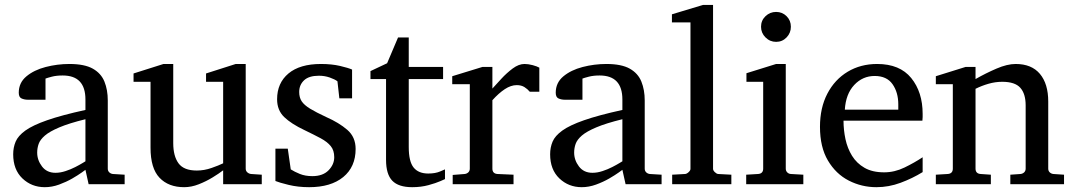

<svg xmlns="http://www.w3.org/2000/svg" viewBox="-20 -757 4413 789"><path d="M492.2 0H344.2L331.1 -59.1Q331.1 -59.1 316.2 -48.3Q301.3 -37.6 276.9 -23.4Q252.4 -9.3 222.9 1.5Q193.4 12.2 164.1 12.2Q109.9 12.2 72 -23.9Q34.2 -60.1 34.2 -123Q34.2 -150.9 44.2 -174.8Q54.2 -198.7 84.2 -220.5Q114.3 -242.2 173.6 -262.9Q232.9 -283.7 331.1 -305.2Q331.1 -306.6 331.1 -317.4Q331.1 -328.1 331.1 -338.1Q331.1 -348.1 331.1 -348.1Q331.1 -446.8 237.8 -446.8Q211.9 -446.8 193.1 -441.9Q174.3 -437 167 -434.1V-347.2H94.2Q80.6 -347.2 68.8 -352.3Q57.1 -357.4 57.1 -376Q57.1 -417 88.4 -443.1Q119.6 -469.2 167.7 -481.7Q215.8 -494.1 265.1 -494.1Q327.1 -494.1 361.3 -474.9Q395.5 -455.6 409.2 -421.6Q422.9 -387.7 422.9 -344.2V-64Q422.9 -54.7 429 -48.8Q435.1 -43 443.8 -42L492.2 -39.1ZM331.1 -94.2V-267.1Q263.7 -250.5 223.9 -233.6Q184.1 -216.8 164.6 -200Q145 -183.1 138.9 -165.8Q132.8 -148.4 132.8 -129.9Q132.8 -99.1 152.6 -73Q172.4 -46.9 208 -46.9Q228 -46.9 249.5 -54Q271 -61 289.6 -70.6Q308.1 -80.1 319.6 -87.2Q331.1 -94.2 331.1 -94.2Z M1055.7 0H897V-57.1Q879.9 -43.9 853.5 -27.8Q827.1 -11.7 796.9 0.2Q766.6 12.2 736.8 12.2Q672.4 12.2 635.5 -26.6Q598.6 -65.4 598.6 -149.9V-420.9H528.8V-455.1L651.9 -494.1H691.9V-168.9Q691.9 -115.7 713.6 -85.9Q735.4 -56.2 788.6 -56.2Q819.3 -56.2 849.1 -66.7Q878.9 -77.1 897 -85.9V-420.9H826.7V-455.1L948.7 -494.1H989.7V-64Q989.7 -54.7 996.3 -48.8Q1002.9 -43 1011.7 -42L1055.7 -39.1Z M1441.4 -145Q1441.4 -71.3 1390.6 -29.5Q1339.8 12.2 1250.5 12.2Q1204.6 12.2 1165.8 2.7Q1127 -6.8 1111.8 -13.2V-146H1162.6L1174.8 -61Q1189.9 -51.3 1212.2 -42.2Q1234.4 -33.2 1263.7 -33.2Q1306.6 -33.2 1330.1 -57.1Q1353.5 -81.1 1353.5 -110.8Q1353.5 -139.2 1339.1 -156.7Q1324.7 -174.3 1297.4 -189Q1270 -203.6 1231.4 -222.2Q1176.8 -248 1147.7 -276.1Q1118.7 -304.2 1118.7 -349.1Q1118.7 -416 1165.5 -455.1Q1212.4 -494.1 1298.8 -494.1Q1342.8 -494.1 1377.2 -486.1Q1411.6 -478 1426.8 -471.2V-353H1374.5L1366.7 -422.9Q1356 -431.2 1335 -438.5Q1314 -445.8 1290.5 -445.8Q1249.5 -445.8 1229.5 -427Q1209.5 -408.2 1209.5 -378.9Q1209.5 -356.4 1219.7 -340.8Q1230 -325.2 1254.4 -310.3Q1278.8 -295.4 1320.8 -275.9Q1373 -252.9 1407.2 -223.4Q1441.4 -193.8 1441.4 -145Z M1808.6 -21Q1808.6 -21 1789.8 -12.7Q1771 -4.4 1740.5 3.9Q1710 12.2 1673.8 12.2Q1617.7 12.2 1592 -14.4Q1566.4 -41 1566.4 -100.1V-432.1H1502.4V-464.8L1570.8 -497.1L1615.7 -603H1659.7V-481.9H1800.8V-432.1H1659.7V-152.8Q1659.7 -93.3 1679.7 -68.6Q1699.7 -43.9 1739.7 -43.9Q1769 -43.9 1788.8 -52.5Q1808.6 -61 1808.6 -61Z M2196.3 -379.9H2157.2Q2147.9 -391.1 2135 -399.2Q2122.1 -407.2 2103.5 -407.2Q2079.6 -407.2 2054.4 -390.6Q2029.3 -374 2003.4 -345.2V-64Q2003.4 -43.5 2024.4 -42L2090.3 -39.1V0H1840.3V-38.1L1889.6 -42Q1898.4 -43 1904.5 -48.8Q1910.6 -54.7 1910.6 -64V-411.1H1838.4V-443.8L1962.4 -481.9H2003.4V-393.1Q2018.1 -409.2 2040 -433.1Q2062 -457 2086.9 -475.6Q2111.8 -494.1 2135.3 -494.1Q2150.9 -494.1 2168.9 -489.3Q2187 -484.4 2196.3 -479Z M2698.7 0H2550.8L2537.6 -59.1Q2537.6 -59.1 2522.7 -48.3Q2507.8 -37.6 2483.4 -23.4Q2459 -9.3 2429.4 1.5Q2399.9 12.2 2370.6 12.2Q2316.4 12.2 2278.6 -23.9Q2240.7 -60.1 2240.7 -123Q2240.7 -150.9 2250.7 -174.8Q2260.7 -198.7 2290.8 -220.5Q2320.8 -242.2 2380.1 -262.9Q2439.5 -283.7 2537.6 -305.2Q2537.6 -306.6 2537.6 -317.4Q2537.6 -328.1 2537.6 -338.1Q2537.6 -348.1 2537.6 -348.1Q2537.6 -446.8 2444.3 -446.8Q2418.5 -446.8 2399.7 -441.9Q2380.9 -437 2373.5 -434.1V-347.2H2300.8Q2287.1 -347.2 2275.4 -352.3Q2263.7 -357.4 2263.7 -376Q2263.7 -417 2294.9 -443.1Q2326.2 -469.2 2374.3 -481.7Q2422.4 -494.1 2471.7 -494.1Q2533.7 -494.1 2567.9 -474.9Q2602.1 -455.6 2615.7 -421.6Q2629.4 -387.7 2629.4 -344.2V-64Q2629.4 -54.7 2635.5 -48.8Q2641.6 -43 2650.4 -42L2698.7 -39.1ZM2537.6 -94.2V-267.1Q2470.2 -250.5 2430.4 -233.6Q2390.6 -216.8 2371.1 -200Q2351.6 -183.1 2345.5 -165.8Q2339.4 -148.4 2339.4 -129.9Q2339.4 -99.1 2359.1 -73Q2378.9 -46.9 2414.6 -46.9Q2434.6 -46.9 2456.1 -54Q2477.5 -61 2496.1 -70.6Q2514.6 -80.1 2526.1 -87.2Q2537.6 -94.2 2537.6 -94.2Z M2985.4 0H2742.2V-39.1L2795.4 -42Q2802.2 -42.5 2809.8 -49.6Q2817.4 -56.6 2817.4 -63V-665H2741.2V-698.2L2869.1 -736.8H2910.2V-63Q2910.2 -56.6 2917.5 -49.6Q2924.8 -42.5 2931.2 -42L2985.4 -39.1Z M3230 -647Q3230 -621.6 3212.4 -603.3Q3194.8 -585 3169.4 -585Q3144 -585 3125.7 -603.3Q3107.4 -621.6 3107.4 -647Q3107.4 -672.9 3125.7 -690.4Q3144 -708 3169.4 -708Q3194.8 -708 3212.4 -690.4Q3230 -672.9 3230 -647ZM3281.2 0H3046.4V-39.1L3095.2 -42Q3116.2 -43.5 3116.2 -64V-420.9H3047.4V-456.1L3169.4 -494.1H3209V-64Q3209 -54.7 3215.1 -48.6Q3221.2 -42.5 3230 -42L3281.2 -39.1Z M3771.5 -49.8Q3729.5 -23.9 3680.9 -5.9Q3632.3 12.2 3581.5 12.2Q3521 12.2 3468 -14.9Q3415 -42 3382.3 -97.2Q3349.6 -152.3 3349.6 -235.8Q3349.6 -314 3379.9 -372.1Q3410.2 -430.2 3463.4 -462.2Q3516.6 -494.1 3584.5 -494.1Q3677.7 -494.1 3724.6 -436.3Q3771.5 -378.4 3771.5 -289.1Q3771.5 -284.2 3771.5 -276.1Q3771.5 -268.1 3770.5 -261.2H3446.3Q3446.3 -223.1 3454.3 -185.3Q3462.4 -147.5 3481.4 -116.7Q3500.5 -85.9 3532.7 -67.4Q3564.9 -48.8 3613.3 -48.8Q3656.2 -48.8 3697 -68.6Q3737.8 -88.4 3771.5 -110.8ZM3671.4 -306.2V-328.1Q3671.4 -377.4 3647.7 -411.1Q3624 -444.8 3574.2 -444.8Q3524.9 -444.8 3490.2 -407.7Q3455.6 -370.6 3451.7 -306.2Z M4352.5 0H4131.8V-39.1L4173.8 -42Q4182.6 -43 4188.7 -48.8Q4194.8 -54.7 4194.8 -64V-324.2Q4194.8 -371.6 4172.9 -396.2Q4150.9 -420.9 4098.6 -420.9Q4070.3 -420.9 4042.2 -412.8Q4014.2 -404.8 3988.8 -392.1V-64Q3988.8 -43.5 4009.8 -42L4051.8 -39.1V0H3825.7V-39.1L3874.5 -42Q3895.5 -43.5 3895.5 -64V-411.1H3825.7V-443.8L3947.8 -481.9H3988.8V-432.1Q4030.8 -456.1 4075 -475.1Q4119.1 -494.1 4153.8 -494.1Q4219.2 -494.1 4253.4 -453.4Q4287.6 -412.6 4287.6 -339.8V-64Q4287.6 -54.7 4293.7 -48.8Q4299.8 -43 4308.6 -42L4352.5 -39.1Z"/></svg>

Font: Eeyek
Style: Regular
Weight: 400
Designer: Pravabati Chingangbam and Tabish
Foundry: SIL International
Version: Version 2.000